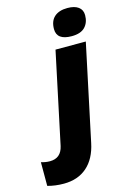

<svg xmlns="http://www.w3.org/2000/svg" viewBox="-277 -847 783 1157"><g transform="rotate(-15 114.5 -268.5)"><path d="M-27.8 240.2Q-81.5 240.2 -128.9 227.1V79.1Q-101.6 87.9 -74.2 87.9Q-4.9 87.9 11.2 16.1L131.8 -553.2H320.8L193.8 45.9Q174.3 140.1 117.2 190.2Q60.1 240.2 -27.8 240.2ZM154.8 -674.8Q154.8 -725.1 183.8 -751Q212.9 -776.9 265.1 -776.9Q309.6 -776.9 333.7 -759Q357.9 -741.2 357.9 -708Q357.9 -662.1 331.1 -634Q304.2 -606 248 -606Q154.8 -606 154.8 -674.8Z"/></g></svg>

Font: Open Sans Extrabold
Style: Italic
Weight: 800
Italic angle: -12°
Foundry: Ascender Corporation
Version: Version 1.10